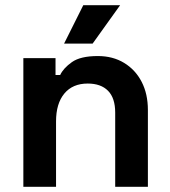

<svg xmlns="http://www.w3.org/2000/svg" viewBox="-20 -720 656 740"><path d="M70 0V-496H194V-431H212Q224 -457 257 -480.5Q290 -504 357 -504Q415 -504 458.5 -477.5Q502 -451 526 -404.5Q550 -358 550 -296V0H424V-286Q424 -342 396.5 -370Q369 -398 318 -398Q260 -398 228 -359.5Q196 -321 196 -252V0ZM227 -552 301 -700H443L337 -552Z"/></svg>

Font: Space 7353
Style: Regular
Weight: 400
Designer: Christine Claussen + Ruben Lyon  (Space 7353)
Version: Version 1.000;FEAKit 1.0